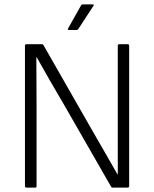

<svg xmlns="http://www.w3.org/2000/svg" viewBox="-20 -857 704 877"><path d="M101 0Q94 0 94 -7V-648Q94 -655 101 -655H171Q177 -655 179 -650L398 -267Q431 -209 460.5 -158.5Q490 -108 517 -60H518Q518 -111 518 -165Q518 -219 518 -270V-648Q518 -655 524 -655H563Q570 -655 570 -648V-7Q570 0 563 0H494Q489 0 487 -5L274 -376Q241 -432 209.5 -486.5Q178 -541 148 -595H146Q146 -537 146.5 -483Q147 -429 147 -371V-7Q147 0 140 0ZM295 -720Q287 -720 291 -727L350 -832Q353 -837 358 -837H403Q412 -837 406 -829L338 -725Q335 -720 329 -720Z"/></svg>

Font: Sofia Sans Light
Style: Regular
Weight: 300
Designer: Botio Nikoltchev, Ani Petrova
Foundry: lettersoup
Version: Version 4.100; ttfautohint (v1.8.3)